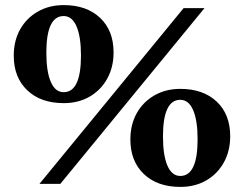

<svg xmlns="http://www.w3.org/2000/svg" viewBox="-20 -722 958 754"><path d="M230 -317Q140 -317 87 -367.5Q34 -418 34 -503Q34 -562 59 -606.5Q84 -651 128.5 -676.5Q173 -702 230 -702Q320 -702 373 -652Q426 -602 426 -516Q426 -458 401 -413Q376 -368 332 -342.5Q288 -317 230 -317ZM135 0 701 -690H783L217 0ZM230 -360Q298 -360 298 -504Q298 -578 280.5 -618.5Q263 -659 230 -659Q162 -659 162 -515Q162 -441 179.5 -400.5Q197 -360 230 -360ZM688 12Q598 12 545 -38.5Q492 -89 492 -174Q492 -233 517 -277.5Q542 -322 586.5 -347.5Q631 -373 688 -373Q778 -373 831 -323Q884 -273 884 -187Q884 -129 859 -84Q834 -39 790 -13.5Q746 12 688 12ZM688 -31Q756 -31 756 -175Q756 -249 738.5 -289.5Q721 -330 688 -330Q620 -330 620 -186Q620 -112 637.5 -71.5Q655 -31 688 -31Z"/></svg>

Font: Platypi ExtraBold
Style: Regular
Weight: 800
Designer: David Sargent
Foundry: Bolt Cutter Type
Version: Version 1.200; ttfautohint (v1.8.4.7-5d5b)